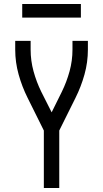

<svg xmlns="http://www.w3.org/2000/svg" viewBox="-20 -939 515 959"><path d="M199 0V-287L118 -450Q90 -506 73 -567Q56 -628 56 -691V-735H133V-691Q133 -636 147.5 -583Q162 -530 186 -481L238 -378L289 -481Q313 -530 327.5 -583Q342 -636 342 -691V-735H419V-691Q419 -628 402 -567Q385 -506 357 -450L276 -287V0ZM384 -851H91V-919H384Z"/></svg>

Font: Iosevka QP
Style: Regular
Weight: 400
Designer: Belleve Invis
Foundry: Belleve Invis
Version: Version 20.0.0; ttfautohint (v1.8.4)